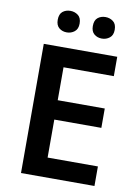

<svg xmlns="http://www.w3.org/2000/svg" viewBox="-98 -981 755 1045"><g transform="rotate(10 279.0 -458.0)"><path d="M499 0H93V-714H499V-607H221V-425H481V-318H221V-108H499ZM145 -856Q145 -888 162.5 -902Q180 -916 205 -916Q229 -916 247.5 -902Q266 -888 266 -856Q266 -826 247.5 -811.5Q229 -797 205 -797Q180 -797 162.5 -811.5Q145 -826 145 -856ZM339 -856Q339 -888 356.5 -902Q374 -916 399 -916Q423 -916 441.5 -902Q460 -888 460 -856Q460 -826 441.5 -811.5Q423 -797 399 -797Q374 -797 356.5 -811.5Q339 -826 339 -856Z"/></g></svg>

Font: Noto Sans Sinhala UI SemiBold
Style: Regular
Weight: 600
Designer: Jelle Bosma - Monotype Design Team
Foundry: Monotype Imaging Inc.
Version: Version 2.006; ttfautohint (v1.8.4.7-5d5b)